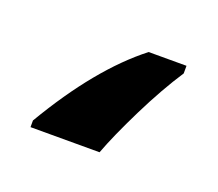

<svg xmlns="http://www.w3.org/2000/svg" viewBox="-46 1 314 277"><g transform="rotate(20 110.5 140.0)"><path d="M201.2 71.8Q179.7 104.5 158.2 147.9Q136.7 191.4 126 220.2H20V210Q79.1 109.9 143.1 60.1H201.2Z"/></g></svg>

Font: NotoSans
Style: Regular
Weight: 400
Designer: Monotype Design team
Foundry: Monotype Imaging Inc.
Version: Version 1.04; ttfautohint (v1.4.1)